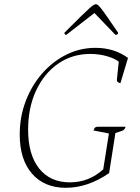

<svg xmlns="http://www.w3.org/2000/svg" viewBox="-20 -883 667 915"><path d="M114 -265Q114 -146 166.5 -80Q219 -14 313 -14Q404 -14 472 -76L499 -247L426 -261Q429 -279 445 -279H578Q576 -264 560 -259L530 -249L500 -58Q398 12 294 12Q191 12 132.5 -55.5Q74 -123 74 -242Q74 -326 102.5 -401Q131 -476 181 -533Q231 -590 296 -622.5Q361 -655 435 -655Q524 -655 590 -607L554 -487Q547 -487 541.5 -492Q536 -497 537 -503L546 -589Q526 -605 488.5 -615.5Q451 -626 410 -626Q324 -626 257 -579.5Q190 -533 152 -451.5Q114 -370 114 -265ZM437 -863Q441 -863 446 -859.5Q451 -856 461.5 -843Q472 -830 491 -802.5Q510 -775 543 -727Q543 -717 530 -717L430 -821L296 -717Q287 -717 287 -727Q335 -775 363 -802.5Q391 -830 405.5 -843Q420 -856 426.5 -859.5Q433 -863 437 -863Z"/></svg>

Font: Petrona Thin
Style: Italic
Weight: 100
Italic angle: -9°
Designer: Ringo R. Seeber
Foundry: Ringo R. Seeber
Version: Version 2.001; ttfautohint (v1.8.3)